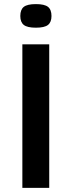

<svg xmlns="http://www.w3.org/2000/svg" viewBox="-20 -916 349 936"><path d="M155 -781Q113 -781 96 -794.5Q79 -808 79 -838Q79 -869 96 -882.5Q113 -896 155 -896Q197 -896 214 -882.5Q231 -869 231 -838Q231 -808 214 -794.5Q197 -781 155 -781ZM89 0V-700H220V0Z"/></svg>

Font: Georama Extended Medium
Style: Regular
Weight: 500
Width: 7
Designer: Jean-Baptiste Levee
Foundry: Production Type
Version: Version 1.000